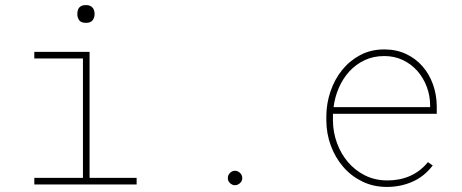

<svg xmlns="http://www.w3.org/2000/svg" viewBox="-20 -735 1840 765"><path d="M116.7 -528.3H336.9V-26.4H524.4V0H116.7V-26.4H310.5V-502H116.7ZM288.1 -678.7Q288.1 -685.5 289.6 -692.1Q291 -698.7 294.9 -703.9Q298.8 -709 305.4 -711.9Q312 -714.8 322.3 -714.8Q332 -714.8 338.6 -711.9Q345.2 -709 349.4 -703.9Q353.5 -698.7 355.2 -692.1Q356.9 -685.5 356.9 -678.7Q356.9 -665.5 349.4 -654.8Q341.8 -644 322.3 -644Q302.2 -644 295.2 -654.8Q288.1 -665.5 288.1 -678.7Z M887.7 -25.4Q887.7 -37.6 896.5 -46.1Q905.3 -54.7 916 -54.7Q927.2 -54.7 936.3 -46.1Q945.3 -37.6 945.3 -25.4Q945.3 -13.7 936.3 -5.4Q927.2 2.9 916 2.9Q905.3 2.9 896.5 -5.4Q887.7 -13.7 887.7 -25.4Z M1521.5 9.8Q1467.3 9.8 1423.1 -12Q1378.9 -33.7 1347.4 -70.3Q1315.9 -106.9 1298.3 -154.3Q1280.8 -201.7 1280.3 -252.9V-274.4Q1280.8 -323.7 1296.9 -371.1Q1313 -418.5 1342.8 -455.6Q1372.6 -492.7 1415 -515.4Q1457.5 -538.1 1511.2 -538.1Q1559.1 -538.1 1597.7 -520Q1636.2 -502 1663.3 -470.9Q1690.4 -439.9 1705.1 -398.9Q1719.7 -357.9 1720.2 -312.5V-281.7H1306.6V-274.4V-252.9Q1307.1 -207.5 1322.8 -164.8Q1338.4 -122.1 1366.5 -89.1Q1394.5 -56.2 1433.8 -36.4Q1473.1 -16.6 1521.5 -16.1Q1570.8 -15.6 1612.1 -33.2Q1653.3 -50.8 1685.1 -88.9L1704.1 -75.7Q1670.4 -31.7 1623.3 -11Q1576.2 9.8 1521.5 9.8ZM1511.2 -511.7Q1467.3 -511.7 1432.1 -494.9Q1397 -478 1371.3 -449.7Q1345.7 -421.4 1329.8 -384.5Q1314 -347.7 1309.1 -308.1H1693.8V-314.5Q1693.8 -353.5 1680.4 -389.2Q1667 -424.8 1643.1 -452.1Q1619.1 -479.5 1585.4 -495.6Q1551.8 -511.7 1511.2 -511.7Z"/></svg>

Font: TypoPRO Roboto Mono
Style: Regular
Weight: 250
Designer: Google
Version: Version 2.000986; 2015; ttfautohint (v1.3)